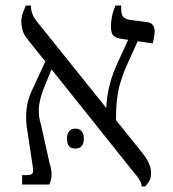

<svg xmlns="http://www.w3.org/2000/svg" viewBox="-20 -667 624 694"><path d="M492 7Q492 -1 489 -7.5Q486 -14 481 -22Q476 -30 466 -41L82 -522Q65 -542 61 -560Q57 -578 57 -587Q57 -605 62 -618.5Q67 -632 73 -647H92V-643Q92 -630 97.5 -615.5Q103 -601 120 -581L497 -111Q507 -98 513.5 -86Q520 -74 523 -63.5Q526 -53 526 -43Q526 -23 519 -12Q512 -1 505 7ZM60 0V-34H76Q92 -34 97 -40Q102 -46 99 -61L80 -187Q72 -229 75.5 -268.5Q79 -308 99 -348L148 -454L175 -438L140 -352Q125 -316 121 -283Q117 -250 129 -213L158 -82Q166 -57 166.5 -38Q167 -19 158 0ZM399 -226 364 -266Q364 -294 368.5 -322.5Q373 -351 381 -377Q389 -403 397 -422L449 -536L483 -530L433 -419Q422 -392 414 -364.5Q406 -337 402.5 -304Q399 -271 399 -226ZM532 -510 417 -527Q398 -530 389.5 -538.5Q381 -547 381 -573Q381 -587 384.5 -606Q388 -625 397 -647H418V-636Q418 -614 425.5 -606Q433 -598 450 -595L513 -587Q526 -585 532.5 -576.5Q539 -568 539 -552Q539 -545 537.5 -536Q536 -527 532 -510ZM222 -166Q222 -182 229.5 -192Q237 -202 252 -202Q268 -202 275.5 -192Q283 -182 283 -166Q283 -149 275.5 -139.5Q268 -130 252 -130Q236 -130 229 -139.5Q222 -149 222 -166Z"/></svg>

Font: Noto Serif Hebrew Light
Style: Regular
Weight: 300
Version: Version 2.003